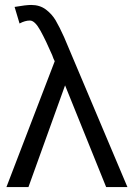

<svg xmlns="http://www.w3.org/2000/svg" viewBox="-20 -756 535 776"><path d="M6 0H95L243 -411L409 0H495L239 -606Q220 -648 205 -673.5Q190 -699 165.5 -717.5Q141 -736 106 -736Q85 -736 39 -728L59 -661Q81 -673 101 -673Q121 -673 143.5 -632Q166 -591 191 -533Q196 -518 201 -509V-508Z"/></svg>

Font: Geom Light
Style: Regular
Weight: 300
Version: Version 1.102